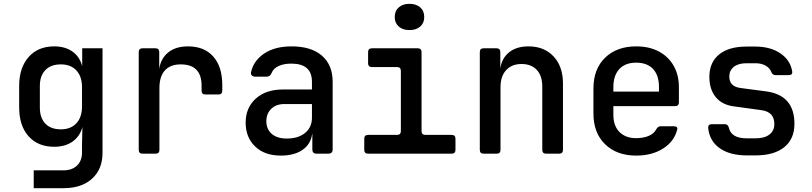

<svg xmlns="http://www.w3.org/2000/svg" viewBox="-20 -802 4240 1002"><path d="M156 180V87H311Q356 87 382 62Q408 37 408 -6V-47L410 -139Q397 -90 358.5 -63Q320 -36 263 -36Q178 -36 129 -91Q80 -146 80 -242V-353Q80 -448 129 -504Q178 -560 263 -560Q320 -560 358 -533Q396 -506 409 -457V-550H515V-4Q515 81 460.5 130.5Q406 180 312 180ZM298 -127Q349 -127 378.5 -158.5Q408 -190 408 -247V-347Q408 -403 378.5 -434.5Q349 -466 298 -466Q245 -466 216.5 -436Q188 -406 188 -354V-240Q188 -187 216.5 -157Q245 -127 298 -127Z M724 0Q704 0 704 -20V-530Q704 -550 724 -550H791Q811 -550 811 -530V-442Q819 -497 858 -528.5Q897 -560 961 -560Q1046 -560 1093 -507Q1140 -454 1140 -358V-329Q1140 -309 1120 -309H1052Q1032 -309 1032 -329V-355Q1032 -466 923 -466Q869 -466 840.5 -434.5Q812 -403 812 -343V-20Q812 0 792 0Z M1445 10Q1361 10 1311.5 -37.5Q1262 -85 1262 -162Q1262 -240 1315 -287.5Q1368 -335 1456 -335H1608V-375Q1608 -470 1501 -470Q1461 -470 1434 -457.5Q1407 -445 1398 -422Q1390 -402 1373 -402H1312Q1301 -402 1294.5 -408Q1288 -414 1290 -425Q1303 -485 1358.5 -522.5Q1414 -560 1502 -560Q1604 -560 1660 -511.5Q1716 -463 1716 -376V-22Q1716 0 1693 0H1632Q1610 0 1610 -22V-103H1609Q1602 -50 1559 -20Q1516 10 1445 10ZM1476 -79Q1537 -79 1572.5 -108.5Q1608 -138 1608 -188V-259H1464Q1421 -259 1395.5 -234Q1370 -209 1370 -170Q1370 -128 1398 -103.5Q1426 -79 1476 -79Z M1901 0Q1881 0 1881 -20V-78Q1881 -98 1901 -98H2052Q2072 -98 2072 -118V-432Q2072 -452 2052 -452H1921Q1901 -452 1901 -472V-530Q1901 -550 1921 -550H2160Q2180 -550 2180 -530V-118Q2180 -98 2200 -98H2337Q2357 -98 2357 -78V-20Q2357 0 2337 0ZM2117 -645Q2082 -645 2061 -663.5Q2040 -682 2040 -713Q2040 -745 2061 -763.5Q2082 -782 2117 -782Q2152 -782 2173 -763.5Q2194 -745 2194 -713Q2194 -682 2173 -663.5Q2152 -645 2117 -645Z M2504 0Q2484 0 2484 -20V-530Q2484 -550 2504 -550H2571Q2591 -550 2591 -530V-445Q2599 -499 2637.5 -529.5Q2676 -560 2738 -560Q2820 -560 2869 -507.5Q2918 -455 2918 -366V-20Q2918 0 2898 0H2830Q2810 0 2810 -20V-350Q2810 -407 2781 -437.5Q2752 -468 2702 -468Q2651 -468 2621.5 -436Q2592 -404 2592 -347V-20Q2592 0 2572 0Z M3300 10Q3199 10 3138 -49Q3077 -108 3077 -210V-340Q3077 -442 3138 -501Q3199 -560 3300 -560Q3368 -560 3418 -533.5Q3468 -507 3495.5 -459Q3523 -411 3523 -347V-268Q3523 -248 3503 -248H3181V-203Q3181 -145 3213 -113Q3245 -81 3300 -81Q3338 -81 3366 -93Q3394 -105 3405 -128Q3410 -135 3414.5 -139Q3419 -143 3428 -143H3496Q3519 -143 3514 -125Q3498 -63 3440 -26.5Q3382 10 3300 10ZM3181 -347V-324H3419V-348Q3419 -409 3388 -442Q3357 -475 3300 -475Q3243 -475 3212 -441.5Q3181 -408 3181 -347Z M3878 9Q3789 9 3736 -28.5Q3683 -66 3676 -133Q3674 -154 3695 -154H3763Q3779 -154 3784 -135Q3796 -80 3878 -80H3922Q3969 -80 3995 -99.5Q4021 -119 4021 -155Q4021 -218 3954 -227L3809 -247Q3748 -255 3715 -295.5Q3682 -336 3682 -401Q3682 -476 3732.5 -517.5Q3783 -559 3876 -559H3921Q4000 -559 4052 -524Q4104 -489 4114 -431Q4118 -410 4096 -410H4027Q4011 -410 4005 -427Q3997 -447 3975.5 -459.5Q3954 -472 3921 -472H3876Q3833 -472 3809.5 -453Q3786 -434 3786 -403Q3786 -351 3843 -343L3979 -325Q4126 -305 4126 -156Q4126 -77 4073 -34Q4020 9 3922 9Z"/></svg>

Font: Pitagon Sans Mono SemiBold
Style: Regular
Weight: 600
Monospace: yes
Designer: Travis Tran
Foundry: Pitagon
Version: Version 1.001; ttfautohint (v1.8.4.7-5d5b);gftools[0.9.26]